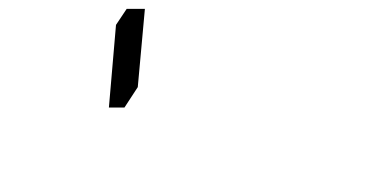

<svg xmlns="http://www.w3.org/2000/svg" viewBox="-20 -412 856 432"><path d="M265 -392H306L290 -216L260 -170H225L241 -356ZM426 0Z"/></svg>

Font: DSEG14 Classic Mini
Style: Bold Italic
Weight: 700
Italic angle: -5°
Designer: Keshikan(Twitter:@keshinomi_88pro)
Version: Version 0.46